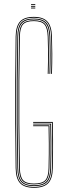

<svg xmlns="http://www.w3.org/2000/svg" viewBox="-20 -885 314 910"><path d="M141.2 5Q95.5 5 75.2 -16.8Q55 -38.5 54.2 -88Q52.8 -199.5 52.2 -299.8Q51.8 -400 52.2 -500.2Q52.8 -600.5 54.2 -712Q55 -761.5 75.1 -783.2Q95.2 -805 140.2 -805Q184.5 -805 204.6 -783.2Q224.8 -761.5 226.2 -712Q227.5 -669.8 227.8 -629.1Q228 -588.5 226.2 -535H222.2Q223.8 -582.2 223.8 -623.6Q223.8 -665 222.2 -712Q220.8 -760 201.9 -780.5Q183 -801 140.2 -801Q96.8 -801 77.9 -780.5Q59 -760 58.2 -712Q56.8 -600.5 56.2 -500.2Q55.8 -400 56.2 -299.8Q56.8 -199.5 58.2 -88Q59 -40 78 -19.5Q97 1 141.2 1Q186.2 1 205.9 -19.5Q225.5 -40 226.2 -88Q227.2 -142.5 227.4 -180.9Q227.5 -219.2 227.1 -248.2Q226.8 -277.2 226.2 -303H137.2V-307H230.2Q231 -272.5 231.4 -221.9Q231.8 -171.2 230.2 -88Q229.5 -38.5 208.6 -16.8Q187.8 5 141.2 5ZM141.2 -3Q99.2 -3 81.1 -22.2Q63 -41.5 62.2 -88Q60.2 -199.5 59.6 -299.8Q59 -400 59.6 -500.2Q60.2 -600.5 62.2 -712Q63 -758.5 80.6 -777.8Q98.2 -797 140.2 -797Q181.5 -797 199.1 -777.8Q216.8 -758.5 218.2 -712Q219.8 -664.8 219.8 -623.5Q219.8 -582.2 218.2 -535H214.2Q215.8 -582.2 215.8 -623.5Q215.8 -664.8 214.2 -712Q212.8 -756.2 196 -774.6Q179.2 -793 140.2 -793Q100.5 -793 83.8 -774.6Q67 -756.2 66.2 -712Q64.2 -600.5 63.6 -500.2Q63 -400 63.6 -299.8Q64.2 -199.5 66.2 -88Q67 -43.8 83.9 -25.4Q100.8 -7 141.2 -7Q182.5 -7 200 -25.4Q217.5 -43.8 218.2 -88Q219.8 -165 219.4 -211Q219 -257 218.2 -295H137.2V-299H222.2Q223 -265.2 223.4 -216Q223.8 -166.8 222.2 -88Q221.5 -41.5 203.1 -22.2Q184.8 -3 141.2 -3ZM141.2 -11Q102.2 -11 86.6 -28.1Q71 -45.2 70.2 -88Q68.2 -199.5 67.6 -299.8Q67 -400 67.6 -500.2Q68.2 -600.5 70.2 -712Q71 -754.8 86.5 -771.9Q102 -789 140.2 -789Q177.8 -789 193.2 -771.9Q208.8 -754.8 210.2 -712Q211.8 -664.8 211.8 -623.5Q211.8 -582.2 210.2 -535H206.2Q207.2 -566.5 207.6 -595Q208 -623.5 207.6 -651.8Q207.2 -680 206.2 -711Q204.8 -753 190.5 -769Q176.2 -785 140.2 -785Q103.5 -785 89.2 -769.1Q75 -753.2 74.2 -712Q72.2 -600.5 71.6 -500.2Q71 -400 71.6 -299.8Q72.2 -199.5 74.2 -88Q75 -46.8 89.8 -30.9Q104.5 -15 141.2 -15Q179.5 -15 194.5 -30.9Q209.5 -46.8 210.2 -88Q211.8 -160.5 211.4 -205.2Q211 -250 210.2 -287H137.2V-291H214.2Q215 -258 215.4 -210.1Q215.8 -162.2 214.2 -88Q213.5 -45.2 197.2 -28.1Q181 -11 141.2 -11ZM127.2 -861V-865H147.2V-861ZM127.2 -845V-849H147.2V-845ZM127.2 -853V-857H147.2V-853Z"/></svg>

Font: Big Shoulders Inline Display SC Thin
Style: Regular
Weight: 100
Designer: Patric King
Foundry: XO Type Co
Version: Version 2.002